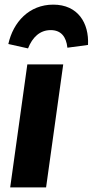

<svg xmlns="http://www.w3.org/2000/svg" viewBox="-20 -809 400 829"><path d="M101 -600C120 -648 152 -679 199 -679C243 -679 266 -651 271 -603L360 -615C365 -710 316 -789 210 -789C106 -789 37 -714 16 -619ZM253 -531H98L24 0H179Z"/></svg>

Font: Fira Sans
Style: Bold Italic
Weight: 700
Italic angle: -8°
Designer: bBox Type GmbH & Carrois Corporate GbR & Edenspiekermann AG
Foundry: bBox Type GmbH & Carrois Corporate GbR & Edenspiekermann AG
Version: Version 4.301;PS 004.301;hotconv 1.0.88;makeotf.lib2.5.64775